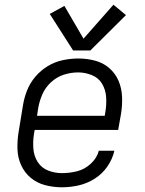

<svg xmlns="http://www.w3.org/2000/svg" viewBox="-20 -786 616 814"><path d="M243 8Q278 8 313.5 0Q349 -8 381.5 -28.5Q414 -49 435.5 -80.5Q457 -112 465 -147H399Q391 -116 365 -92Q339 -68 307 -60Q275 -52 243 -52Q212 -52 184 -63Q156 -74 140 -99Q124 -124 121.5 -155Q119 -186 124 -218L127 -235H481L493 -303Q499 -339 497.5 -375.5Q496 -412 482.5 -443.5Q469 -475 443 -497.5Q417 -520 382.5 -529Q348 -538 312 -538Q280 -538 246.5 -531Q213 -524 183 -506Q153 -488 130 -461Q107 -434 94.5 -402Q82 -370 77 -337L59 -227Q53 -191 54 -154.5Q55 -118 69.5 -86Q84 -54 110.5 -32Q137 -10 171.5 -1Q206 8 243 8ZM137 -295 142 -328Q147 -357 159.5 -386Q172 -415 196.5 -437.5Q221 -460 251 -469.5Q281 -479 311 -479Q341 -479 369.5 -467.5Q398 -456 413 -430.5Q428 -405 430 -374.5Q432 -344 427 -313L424 -295ZM290 -572H363L514 -722L461 -766L334 -622L253 -761L191 -727Z"/></svg>

Font: Iosevka Sparkle Light Oblique
Style: Regular
Weight: 300
Italic angle: -9°
Designer: Belleve Invis
Foundry: Belleve Invis
Version: Version 4.5.0; ttfautohint (v1.8.3)